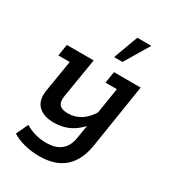

<svg xmlns="http://www.w3.org/2000/svg" viewBox="-191 -722 910 1009"><g transform="rotate(30 264.0 -217.5)"><path d="M205 181Q156 181 113 169.5Q70 158 41 139L75 67Q103 84 135 93Q167 102 202 102Q259 102 291.5 75.5Q324 49 332 -4L349 -109L368 -111Q334 -62 288 -36Q242 -10 183 -10Q121 -10 88.5 -42.5Q56 -75 67 -139L98 -328H29L40 -398H203L164 -162Q157 -123 172 -106Q187 -89 222 -89Q268 -89 304.5 -113.5Q341 -138 367 -186L356 -153L384 -328H315L326 -398H488L427 -10Q412 84 357 132.5Q302 181 205 181ZM287 -467 342 -616H427L338 -467Z"/></g></svg>

Font: Rokkitt Medium
Style: Italic
Weight: 500
Italic angle: -9°
Designer: Vernon Adams
Foundry: Vernon Adams
Version: Version 3.103